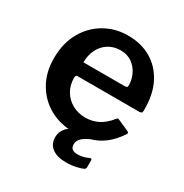

<svg xmlns="http://www.w3.org/2000/svg" viewBox="-163 -666 910 952"><g transform="rotate(30 292.0 -190.5)"><path d="M171 -224Q171 -183 190 -150.5Q209 -118 242.5 -99.5Q276 -81 316 -81Q357 -81 390.5 -98Q424 -115 454 -153Q458 -158 461 -158.5Q464 -159 471 -155L532 -128Q545 -122 535 -110Q505 -66 470.5 -39.5Q436 -13 394.5 -1.5Q353 10 301 10Q225 10 165 -24Q105 -58 70.5 -118.5Q36 -179 36 -258Q36 -345 71.5 -408Q107 -471 167 -505.5Q227 -540 299 -540Q375 -540 431.5 -507Q488 -474 520 -412.5Q552 -351 552 -263Q552 -253 550.5 -247Q549 -241 536 -240H182Q176 -240 173.5 -236Q171 -232 171 -224ZM408 -314Q418 -314 421.5 -316.5Q425 -319 425 -328Q425 -359 411 -389Q397 -419 370 -438.5Q343 -458 304 -458Q264 -458 234 -438.5Q204 -419 188.5 -386.5Q173 -354 173 -314ZM237 76Q237 47 257.5 23Q278 -1 338 -20L430 -16Q376 4 355 21.5Q334 39 334 61Q334 79 344 87.5Q354 96 375 96Q395 96 410 91.5Q425 87 435 82Q449 75 449 89V127Q449 136 441 141Q429 147 402.5 153Q376 159 345 159Q294 159 265.5 137.5Q237 116 237 76Z"/></g></svg>

Font: Libre Franklin Thin SemiBold
Style: Regular
Weight: 600
Version: Version 3.000